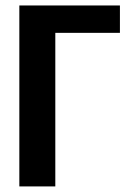

<svg xmlns="http://www.w3.org/2000/svg" viewBox="-20 -668 472 688"><path d="M409.7 -550.3H178.2V0H49.3V-648.4H409.7Z"/></svg>

Font: Carlito
Style: Bold
Weight: 700
Designer: Lukasz Dziedzic
Foundry: tyPoland Lukasz Dziedzic
Version: Version 1.104